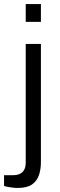

<svg xmlns="http://www.w3.org/2000/svg" viewBox="-52 -743 295 948"><path d="M75 -635V-723H150V-635ZM35 185Q23 185 11 183.5Q-1 182 -12.5 180Q-24 178 -32 175V122H14Q43 122 59 106.5Q75 91 75 61V-526H150V59Q150 92 140.5 121Q131 150 106.5 167.5Q82 185 35 185Z"/></svg>

Font: Archivo SemiExpanded Light
Style: Regular
Weight: 300
Width: 6
Designer: Hector Gatti
Foundry: Omnibus-Type
Version: Version 2.001